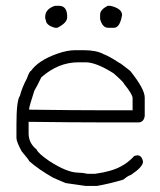

<svg xmlns="http://www.w3.org/2000/svg" viewBox="-20 -631 540 649"><path d="M234.9 -461.4H262.2Q305.7 -461.4 330.6 -447.8Q350.1 -440.4 383.3 -418.5Q386.2 -418.5 420.4 -391.1Q469.2 -330.1 469.2 -301.3V-238.8Q465.8 -217.3 447.8 -217.3H320.8Q234.4 -217.3 76.7 -219.2V-180.2Q76.7 -147 104 -125.5Q107.9 -113.3 147 -86.4Q207.5 -47.4 244.6 -47.4Q258.8 -47.4 275.9 -43.5H301.3Q357.9 -51.3 389.2 -68.8Q413.1 -81.1 434.1 -104L443.8 -106Q459.5 -106 463.4 -84.5Q463.4 -66.9 422.4 -39.6Q413.6 -37.6 397 -23.9Q352.1 -10.3 307.1 -2.4H270L201.7 -12.2L160.6 -29.8Q111.3 -57.6 78.6 -86.4Q78.6 -89.8 53.2 -119.6Q35.6 -151.9 35.6 -164.6V-209.5Q35.6 -292.5 47.4 -307.1Q53.2 -332 70.8 -365.7Q80.1 -391.1 84.5 -391.1Q109.9 -427.2 174.3 -449.7Q207.5 -461.4 234.9 -461.4ZM78.6 -264.2V-260.3Q231 -258.3 316.9 -258.3H428.2V-299.3Q428.2 -312 398.9 -348.1Q398.9 -352.5 363.8 -383.3Q304.7 -420.4 270 -420.4H244.6Q177.2 -420.4 119.6 -369.6Q104 -336.9 96.2 -324.7Q78.6 -270 78.6 -264.2ZM168 -611.3H179.7Q204.6 -611.3 207 -580.1V-572.3Q207 -553.7 173.8 -537.1H166Q134.8 -545.4 134.8 -564.5Q132.8 -564.5 132.8 -572.3V-574.2Q132.8 -598.1 160.2 -609.4Q163.6 -611.3 168 -611.3ZM353.5 -611.3Q392.6 -602.1 392.6 -580.1Q385.3 -537.1 365.2 -537.1H345.7Q326.2 -537.1 318.4 -566.4V-582Q318.4 -598.1 343.8 -611.3Z"/></svg>

Font: CEF Fonts CJK Mono
Style: Regular
Weight: 400
Designer: PartyBoss (派对大魔王)
Version: Release 2.25